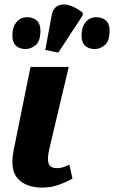

<svg xmlns="http://www.w3.org/2000/svg" viewBox="-20 -839 516 869"><path d="M172 10Q98 10 61 -30Q24 -70 42 -160L118 -536H291L203 -164Q193 -120 200 -99Q207 -78 239 -78Q254 -78 267 -82.5Q280 -87 294 -94L308 -31Q287 -18 250 -4Q213 10 172 10ZM244 -601 185 -613 213 -765Q219 -801 241 -812.5Q263 -824 293.5 -815Q324 -806 355 -781L354 -769ZM409 -617Q382 -617 365.5 -632Q349 -647 349 -678Q349 -715 367 -738Q385 -761 416 -761Q443 -761 459.5 -746Q476 -731 476 -700Q476 -653 454.5 -635Q433 -617 409 -617ZM96 -617Q69 -617 52.5 -632Q36 -647 36 -678Q36 -715 54 -738Q72 -761 103 -761Q130 -761 146.5 -746Q163 -731 163 -700Q163 -653 141.5 -635Q120 -617 96 -617Z"/></svg>

Font: Noto Serif SemiCondensed ExtraBold
Style: Italic
Weight: 800
Width: 4
Italic angle: -12°
Designer: Monotype Design Team
Foundry: Monotype Imaging Inc.
Version: Version 2.014; ttfautohint (v1.8.4.7-5d5b)